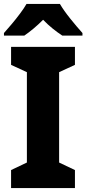

<svg xmlns="http://www.w3.org/2000/svg" viewBox="-26 -1044 437 971"><path d="M353 -93H30V-184L110 -222V-679L30 -716V-807H353V-716L273 -679V-222L353 -184ZM277 -1024Q297 -990 330 -949Q363 -908 391 -877V-864H289Q266 -879 241 -899Q216 -919 192 -944Q167 -919 143 -899Q119 -879 97 -864H-6V-877Q11 -896 33 -922Q55 -948 75.5 -975.5Q96 -1003 108 -1024Z"/></svg>

Font: Noto Sans Telugu UI SemiCondensed ExtraBold
Style: Regular
Weight: 800
Width: 4
Designer: Jelle Bosma - Monotype Design Team
Foundry: Monotype Imaging Inc.
Version: Version 2.005; ttfautohint (v1.8.4.7-5d5b)